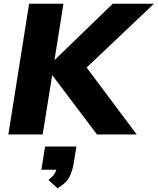

<svg xmlns="http://www.w3.org/2000/svg" viewBox="-20 -725 850 1035"><path d="M25 0ZM25 0 137 -705H322L274 -403H276L588 -705H810L447 -361L717 0H503L263 -318H261L210 0ZM290 290 241 245Q259 232 269 219Q279 206 284 190H203L223 65H392L378 150Q371 197 354 229.5Q337 262 290 290Z"/></svg>

Font: Winston ExtraBold
Style: Italic
Weight: 800
Italic angle: -9°
Designer: Original fonts by Vernon Adams / Changes by Cristiano Sobral
Foundry: Original fonts by Vernon Adams / Changes by Cristiano Sobral
Version: Version 2.503;July 17, 2020;FontCreator 13.0.0.2655 64-bit